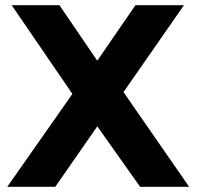

<svg xmlns="http://www.w3.org/2000/svg" viewBox="-20 -720 760 740"><path d="M25 -700H209L355 -486L502 -700H689L456 -365L709 0H520L355 -233L193 0H8L259 -358Z"/></svg>

Font: Argentum Sans SemiBold
Style: Regular
Weight: 600
Designer: Julieta Ulanovsky (Modified by Cristiano Sobral)
Foundry: Julieta Ulanovsky
Version: Version 5.001;November 22, 2018;FontCreator 11.5.0.2425 64-b